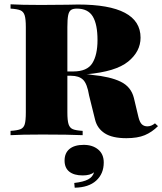

<svg xmlns="http://www.w3.org/2000/svg" viewBox="-20 -628 754 892"><path d="M714 -42Q686 -14 652.5 0Q619 14 567 14Q502 14 467 -8.5Q432 -31 422 -71L394 -184Q385 -239 366 -257.5Q347 -276 310 -276H293V-106Q293 -68 298.5 -51Q304 -34 318 -28Q332 -22 364 -20V0Q300 -3 177 -3Q77 -3 29 0V-20Q61 -22 75.5 -28Q90 -34 95 -51Q100 -68 100 -106V-502Q100 -540 94.5 -557Q89 -574 75 -580Q61 -586 29 -588V-608Q77 -605 171 -605L293 -606Q314 -607 342 -607Q633 -607 633 -453Q633 -389 575.5 -342Q518 -295 382 -283Q386 -283 392.5 -282.5Q399 -282 408 -280Q492 -272 540.5 -248.5Q589 -225 602 -173L623 -85Q629 -60 639 -50.5Q649 -41 665 -41Q683 -41 700 -55ZM293 -502V-296H320Q385 -296 409 -334.5Q433 -373 433 -442Q433 -515 411 -551.5Q389 -588 337 -588Q318 -588 309 -581Q300 -574 296.5 -556Q293 -538 293 -502ZM462 127Q462 179 427 211Q392 243 327 244L325 222Q368 217 389.5 205.5Q411 194 417 172Q400 187 364 187Q324 187 302 169.5Q280 152 280 118Q280 83 303 64Q326 45 369 45Q410 45 436 66.5Q462 88 462 127Z"/></svg>

Font: Playfair Display SC Black
Style: Regular
Weight: 900
Designer: Claus Eggers Sørensen
Foundry: Claus Eggers Sørensen
Version: Version 1.200; ttfautohint (v1.6)